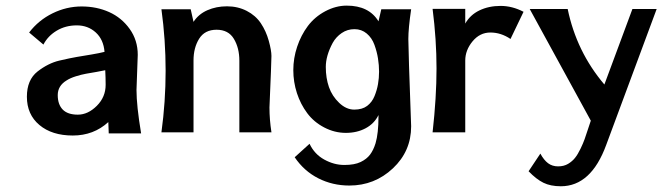

<svg xmlns="http://www.w3.org/2000/svg" viewBox="-20 -461 2308 669"><path d="M348.1 -165.5Q348.1 -190.4 346.7 -216.3Q336.4 -213.9 316.2 -210.4Q295.9 -207 279.8 -204.1Q263.7 -201.2 244.1 -195.1Q224.6 -189 211.9 -180.7Q181.2 -162.1 181.2 -129.6Q181.2 -97.2 198.5 -79.3Q215.8 -61.5 251.2 -61.5Q286.6 -61.5 317.4 -92.3Q348.1 -123 348.1 -165.5ZM460 -270Q460 -270 455.6 -147.5Q455.6 -92.8 471.7 3.9H358.9L357.4 -35.6Q306.2 11.2 233.6 11.2Q161.1 11.2 117.4 -25.4Q73.7 -62 73.7 -124Q73.7 -182.6 110.8 -211.9Q147.9 -240.7 186.5 -249.8Q225.1 -258.8 248.3 -262.7Q271.5 -266.6 299.3 -271.2Q327.1 -275.9 344.2 -280.3Q340.8 -323.2 313.7 -347.9Q286.6 -372.6 247.6 -372.6Q208.5 -372.6 177.7 -354.2Q147 -335.9 131.3 -305.7L81.5 -347.7Q114.3 -390.6 163.1 -414.6Q211.9 -438.5 264.4 -438.5Q316.9 -438.5 360.4 -418.9Q403.8 -399.4 431.9 -360.1Q460 -320.8 460 -270Z M918.9 -86.4Q918.9 -44.9 925.8 0H814V-249.5Q814 -293.9 794.9 -325.7Q775.9 -357.4 734.6 -357.4Q693.4 -357.4 673.8 -325.9Q654.3 -294.4 654.3 -250.5V0H542.5Q557.1 -106.9 557.1 -214.6Q557.1 -322.3 542.5 -428.7H644.5L654.3 -384.8Q671.4 -411.6 702.4 -425.3Q733.4 -439 771 -439Q808.6 -439 839.6 -423.1Q870.6 -407.2 888.9 -379.9Q907.2 -352.5 916.5 -318.8Q925.8 -285.2 925.8 -265.9Q925.8 -246.6 918.9 -86.4Z M1139.2 -311.5Q1115.2 -266.6 1115.2 -227.8Q1115.2 -189 1126.2 -157.5Q1137.2 -126 1161.9 -102.5Q1186.5 -79.1 1214.4 -79.1Q1242.2 -79.1 1259.3 -92Q1276.4 -105 1284.9 -126Q1293.5 -147 1297.1 -168Q1300.8 -189 1300.8 -211.4Q1300.8 -233.9 1297.1 -257.1Q1293.5 -280.3 1284.7 -304.7Q1275.9 -329.1 1257.8 -344.2Q1239.7 -359.4 1215.1 -359.4Q1190.4 -359.4 1170.7 -345.9Q1150.9 -332.5 1139.2 -311.5ZM1412.6 -428.7Q1402.8 -362.3 1402.8 -325Q1402.8 -287.6 1412.6 -21Q1412.6 65.9 1348.9 125.7Q1285.2 185.5 1197.3 185.5Q1138.7 185.5 1088.9 160.2Q1039.1 134.8 1006.8 86.9L1058.6 40Q1075.7 76.2 1109.9 95Q1144 113.8 1179.7 113.8Q1215.3 113.8 1236.6 103.5Q1257.8 93.3 1269.5 77.6Q1281.2 62 1288.6 38.1Q1298.8 3.4 1298.8 -55.2V-60.1Q1284.2 -30.3 1254.2 -14.2Q1224.1 2 1185.1 2Q1146 2 1109.9 -16.8Q1073.7 -35.6 1050.5 -66.7Q1027.3 -97.7 1014.6 -136.5Q1002 -175.3 1002 -216.8Q1002 -258.3 1015.4 -298.3Q1028.8 -338.4 1052.7 -370.4Q1076.7 -402.3 1113.5 -421.9Q1150.4 -441.4 1188 -441.4Q1265.6 -441.4 1298.8 -386.7L1308.6 -428.7Z M1804.2 -419.9 1758.8 -325.2Q1725.6 -347.7 1688.7 -347.7Q1651.9 -347.7 1626.5 -316.9Q1601.1 -286.1 1601.1 -250V0H1487.3Q1501 -121.6 1501 -222.4Q1501 -323.2 1487.3 -430.2H1601.1V-378.9Q1618.2 -409.2 1650.6 -424.8Q1683.1 -440.4 1724.1 -440.4Q1765.1 -440.4 1804.2 -419.9Z M2183.6 -429.7H2268.1L2092.3 43.9Q2039.6 188 1934.1 188Q1898.4 188 1873.5 175.8Q1848.6 163.6 1821.8 135.7L1862.8 74.2Q1875 96.7 1889.6 107.7Q1904.3 118.7 1924.6 118.7Q1944.8 118.7 1959.5 109.9Q1974.1 101.1 1983.6 89.1Q1993.2 77.1 2002.7 57.4Q2012.2 37.6 2017.1 23.7Q2022 9.8 2029.1 -12Q2036.1 -33.7 2038.6 -40.5L1825.7 -429.7H1958Q1988.8 -280.8 2085.9 -166.5Z"/></svg>

Font: Rachana
Style: Bold
Weight: 700
Designer: Hussain KH
Foundry: Hussain KH, Rajeesh K Nambiar, Santhosh Thottingal, Swathanthra Malayalam Computing (http://smc.org.in)
Version: Version 7.0.0+20221109